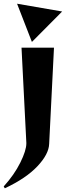

<svg xmlns="http://www.w3.org/2000/svg" viewBox="-38 -814 381 1035"><path d="M104 -41V-44L78 -557H253L227 -38Q225 17 164 82Q103 147 -12 201L-18 191Q39 128 71.5 62.5Q104 -3 104 -41ZM297 -752 134 -588 54 -794Z"/></svg>

Font: Tiejili SC
Style: Regular
Weight: 400
Designer: Buernia
Foundry: Ershou Xiaoxi Press
Version: Version 1.100